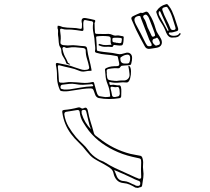

<svg xmlns="http://www.w3.org/2000/svg" viewBox="-20 -847 1040 952"><path d="M839 -661Q826 -659 817.5 -666Q809 -673 804 -685Q795 -711 780 -733Q765 -755 757 -780Q756 -784 755 -786.5Q754 -789 756 -792Q772 -818 803 -826Q808 -828 811 -825Q814 -822 816 -819Q826 -807 832.5 -793Q839 -779 844 -765Q849 -751 853.5 -736Q858 -721 863 -707Q866 -694 855 -692Q847 -690 839 -687.5Q831 -685 823 -686Q818 -686 817 -683Q816 -680 820 -676Q828 -669 843.5 -669.5Q859 -670 866 -677Q868 -679 869.5 -681.5Q871 -684 874 -682Q877 -680 875.5 -677.5Q874 -675 872 -673Q864 -660 839 -661ZM838 -698Q855 -698 849 -714Q845 -726 841.5 -738Q838 -750 834 -762Q827 -784 813 -806Q809 -814 803.5 -813Q798 -812 792 -810Q781 -806 786 -794Q794 -771 805.5 -749Q817 -727 826 -704Q830 -698 838 -698ZM812 -693Q813 -694 815 -694V-699Q805 -722 795 -744.5Q785 -767 775 -789Q773 -793 770 -791Q767 -791 767 -786Q766 -780 768 -774.5Q770 -769 773 -764Q783 -746 792.5 -728.5Q802 -711 812 -693ZM678 -784Q684 -782 688 -783Q692 -784 696 -786Q705 -791 710.5 -788Q716 -785 720 -777Q731 -761 738.5 -743Q746 -725 751 -707Q755 -691 763.5 -679Q772 -667 779 -653Q786 -637 780 -625Q774 -613 756 -610Q749 -609 740.5 -607.5Q732 -606 724 -605Q706 -602 698 -617Q687 -637 676 -657.5Q665 -678 655 -699Q644 -723 633 -749Q627 -761 640 -767Q651 -772 660 -776.5Q669 -781 678 -784ZM749 -673Q748 -676 747.5 -679Q747 -682 746 -685Q741 -699 735.5 -713.5Q730 -728 724 -743Q721 -750 718.5 -757Q716 -764 711 -769Q706 -776 699 -774Q685 -769 692 -758Q700 -748 704 -735Q708 -722 712 -711Q717 -701 722 -690.5Q727 -680 732 -669Q734 -665 737 -665Q740 -665 743 -666Q749 -668 749 -673ZM722 -618Q736 -617 731 -630Q727 -638 723 -644.5Q719 -651 717 -658Q707 -683 698 -707Q689 -731 679 -756Q678 -760 676.5 -764.5Q675 -769 668 -768Q638 -763 650 -735Q652 -731 653 -728Q666 -705 678 -681Q690 -657 702 -633Q705 -627 709 -622Q713 -617 722 -618ZM623 -518Q629 -511 629.5 -493.5Q630 -476 625.5 -459.5Q621 -443 613 -439Q611 -438 608 -438Q589 -440 570 -437.5Q551 -435 531 -439Q529 -440 525 -440.5Q521 -441 522 -435Q523 -431 524 -428Q525 -425 532 -426Q542 -428 551.5 -425.5Q561 -423 571 -424Q578 -424 580 -414Q582 -404 581.5 -393Q581 -382 581 -371Q581 -361 571 -360Q546 -356 520.5 -356Q495 -356 469 -361Q462 -363 457.5 -368Q453 -373 451 -380Q444 -403 439 -406.5Q434 -410 410 -408Q388 -406 365 -402Q342 -398 319 -395Q313 -394 307.5 -394Q302 -394 296 -394Q281 -395 278.5 -398.5Q276 -402 271 -416Q262 -443 262.5 -470.5Q263 -498 257 -525Q256 -532 259.5 -534Q263 -536 268 -534Q289 -530 310 -525.5Q331 -521 351 -513Q367 -508 382 -503Q397 -498 414 -502Q424 -505 422 -514Q418 -535 411.5 -555Q405 -575 405 -597Q405 -607 392 -609Q373 -611 354.5 -612.5Q336 -614 317 -610Q310 -608 305 -611Q302 -613 298.5 -614Q295 -615 292 -612Q289 -609 289.5 -605.5Q290 -602 291 -599Q296 -575 308 -556Q310 -552 312.5 -546.5Q315 -541 317 -536Q319 -535 324 -531.5Q329 -528 327 -527Q325 -526 317.5 -528.5Q310 -531 309 -533Q304 -550 294 -564.5Q284 -579 284 -597Q284 -606 279 -612.5Q274 -619 273 -626Q271 -637 270.5 -648.5Q270 -660 268 -671Q267 -680 268 -689.5Q269 -699 265 -708L266 -719Q273 -720 278.5 -717.5Q284 -715 291 -713Q313 -709 335 -709Q357 -709 379 -704Q386 -703 386 -712Q386 -718 386.5 -724.5Q387 -731 385 -737Q381 -762 407 -757Q418 -755 430 -752.5Q442 -750 449 -748Q452 -747 452 -744.5Q452 -742 452 -740Q451 -736 449.5 -734Q448 -732 449 -728Q449 -718 449.5 -708Q450 -698 451 -687Q451 -679 460 -679Q474 -679 488.5 -678.5Q503 -678 517 -679Q528 -679 538 -674Q548 -669 559 -671Q566 -672 572 -670.5Q578 -669 585 -668Q596 -668 593 -658V-654Q592 -628 586.5 -623.5Q581 -619 555 -623Q551 -624 546.5 -624Q542 -624 540 -617Q539 -614 534 -614Q520 -616 505 -615Q490 -614 476 -620Q474 -621 471 -621.5Q468 -622 469 -626Q470 -630 472.5 -629.5Q475 -629 478 -628Q491 -623 505 -623.5Q519 -624 533 -625Q529 -631 528.5 -638Q528 -645 529 -652Q530 -666 517 -667Q490 -670 463 -667Q455 -667 457 -658Q458 -644 459 -630.5Q460 -617 460 -603Q460 -596 463.5 -595Q467 -594 471 -593Q494 -589 516.5 -587Q539 -585 561 -580Q573 -577 582 -579Q591 -581 601 -584Q615 -589 625 -582Q635 -575 635 -560Q635 -553 634 -546.5Q633 -540 631 -533Q630 -524 621 -524Q615 -523 608.5 -523Q602 -523 595 -522Q590 -521 585 -521Q580 -521 575 -513Q573 -508 564.5 -508.5Q556 -509 549 -509Q541 -508 533 -507.5Q525 -507 517 -505Q507 -502 509 -492Q510 -488 509.5 -483Q509 -478 510 -473Q511 -459 514.5 -454.5Q518 -450 532 -448Q541 -447 550 -446Q559 -445 569 -447Q574 -448 579.5 -448Q585 -448 591 -448Q606 -447 615 -456.5Q624 -466 622 -481Q622 -486 620 -498.5Q618 -511 617 -515Q615 -520 619 -521Q620 -521 623 -518ZM525 -383Q523 -407 513.5 -429.5Q504 -452 503 -476Q502 -481 502 -486.5Q502 -492 501 -497Q498 -506 508 -510Q520 -516 533 -517.5Q546 -519 559 -519Q574 -519 571 -533Q569 -540 568 -547Q567 -554 565 -561Q564 -568 561 -568.5Q558 -569 553 -570Q529 -575 505.5 -576.5Q482 -578 459 -585Q450 -587 451 -594Q453 -604 452 -613.5Q451 -623 450 -632Q449 -658 443.5 -682.5Q438 -707 442 -733Q442 -740 434 -742Q427 -742 421 -744Q418 -745 415.5 -745Q413 -745 411 -746Q401 -749 397.5 -746.5Q394 -744 393 -734Q393 -726 393 -718.5Q393 -711 394 -703Q395 -691 383 -694Q371 -696 359.5 -697.5Q348 -699 336 -700Q324 -701 312 -700.5Q300 -700 288 -704Q284 -706 280.5 -704Q277 -702 278 -695Q280 -682 281 -668.5Q282 -655 280 -641Q277 -625 295 -623Q303 -623 310 -622Q317 -621 324 -622Q343 -624 361.5 -621.5Q380 -619 399 -618Q411 -617 412 -605Q414 -591 416.5 -577.5Q419 -564 423 -550Q426 -539 428.5 -527.5Q431 -516 433 -505Q434 -502 434 -498.5Q434 -495 430 -496Q416 -496 401.5 -493Q387 -490 373 -496Q350 -506 325.5 -511Q301 -516 276 -523Q266 -526 267 -515Q269 -498 270 -481Q271 -464 272 -447Q272 -437 282 -437Q296 -436 308.5 -438.5Q321 -441 334 -440Q360 -439 386 -436.5Q412 -434 437 -440Q446 -442 447 -434Q451 -421 454 -408Q457 -395 462 -382Q467 -371 474 -370Q483 -369 492.5 -367Q502 -365 512 -366Q525 -367 526 -368.5Q527 -370 525 -383ZM773 -633Q773 -641 766.5 -651.5Q760 -662 757 -660Q752 -656 745 -655Q738 -654 736 -645Q735 -638 742.5 -629Q750 -620 755 -621Q761 -623 766.5 -624.5Q772 -626 773 -633ZM549 -660Q545 -660 541 -659Q537 -658 537 -651Q537 -646 538 -642Q539 -638 546 -637Q550 -637 553.5 -636Q557 -635 560 -634L561 -635Q564 -634 567 -633.5Q570 -633 574 -633Q582 -633 582.5 -639Q583 -645 584 -649Q586 -659 577 -659Q570 -660 563 -660Q556 -660 549 -660ZM582 -565Q575 -562 577 -554Q577 -532 599 -532Q615 -531 619 -534.5Q623 -538 625 -551Q628 -577 611 -576Q596 -575 582 -565ZM436 -419Q442 -419 442 -422Q442 -425 438 -429Q435 -431 428 -429Q409 -427 391 -426.5Q373 -426 354 -430Q338 -433 322 -431Q306 -429 289 -427Q280 -426 280 -415Q280 -407 285.5 -406Q291 -405 298 -403Q303 -403 311 -403Q319 -403 326 -404Q354 -408 381 -413Q408 -418 436 -419ZM536 -417Q527 -418 528 -409Q530 -401 532 -393Q534 -385 535 -377Q536 -364 551 -366Q558 -368 565 -369Q572 -370 574 -382Q573 -388 573 -396Q573 -404 570 -411Q567 -417 560 -415.5Q553 -414 548 -415Q545 -416 542 -416Q539 -416 536 -417ZM651 83Q638 75 623.5 68.5Q609 62 594 61Q571 59 559 45.5Q547 32 543 13Q540 -1 531.5 -9Q523 -17 512 -23Q496 -33 479.5 -41.5Q463 -50 447 -60Q436 -67 426.5 -77Q417 -87 409 -97Q392 -120 370.5 -140Q349 -160 332 -183Q297 -230 289 -289Q288 -297 290 -299Q292 -301 299 -302Q334 -305 367 -314Q375 -316 381 -311.5Q387 -307 394 -310Q405 -316 410 -310.5Q415 -305 416 -296Q421 -268 429.5 -242Q438 -216 445 -189Q447 -180 455.5 -173.5Q464 -167 471 -162Q506 -134 545 -114.5Q584 -95 627 -84Q638 -82 650 -79.5Q662 -77 674 -75Q683 -74 686 -64Q691 -49 689.5 -33.5Q688 -18 690 -4Q693 15 690.5 33.5Q688 52 685 71Q684 80 677 81Q670 82 664 85ZM431 -206Q423 -226 418.5 -247Q414 -268 409 -288Q408 -295 405 -299Q402 -303 394 -302Q385 -301 384.5 -295.5Q384 -290 385 -284Q399 -238 431 -206ZM668 39Q682 42 680 27Q679 10 679 -7.5Q679 -25 680 -42Q680 -55 677 -58.5Q674 -62 661 -64Q636 -69 611.5 -76Q587 -83 564 -93Q522 -111 486 -136.5Q450 -162 421 -198Q405 -219 391.5 -241.5Q378 -264 375 -292Q374 -304 360 -301Q347 -299 335 -297Q323 -295 310 -293Q298 -292 299 -279Q304 -246 320 -219Q336 -192 357 -167Q371 -151 388 -135.5Q405 -120 418 -102Q436 -76 465 -59Q474 -53 484 -49.5Q494 -46 503 -40Q514 -33 526 -26.5Q538 -20 550 -14Q602 9 651 32Q656 34 660 35.5Q664 37 668 39ZM546 -4Q549 3 552 9.5Q555 16 557 22Q566 50 596 51Q608 52 619 57Q630 62 640 67Q645 68 648.5 70.5Q652 73 656 74Q661 75 667 74.5Q673 74 675 67Q679 51 663 48Q656 46 649 42.5Q642 39 634 35Q613 25 591.5 15.5Q570 6 546 -4Z"/></svg>

Font: Rock 3D
Style: Regular
Weight: 400
Version: Version 1.000